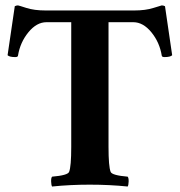

<svg xmlns="http://www.w3.org/2000/svg" viewBox="-20 -680 659 704"><path d="M471.7 -641.6Q513.7 -641.6 542.5 -650.9Q571.3 -660.2 573.2 -660.2Q579.1 -660.2 585 -657.2L611.3 -477.5Q604.5 -470.7 583 -470.7Q574.2 -470.7 573.2 -475.6Q565.4 -524.4 535.2 -561.5Q504.9 -598.6 468.8 -598.6H377.9V-141.6Q377.9 -69.3 385.7 -49.8Q390.6 -37.1 448.2 -32.2Q452.1 -27.3 451.7 -14.2Q451.2 -1 448.2 3.9Q381.8 -2.9 308.6 -2.9Q237.3 -2.9 170.9 3.9Q168 -1 167.5 -14.2Q167 -27.3 170.9 -32.2Q228.5 -37.1 233.4 -49.8Q241.2 -69.3 241.2 -141.6V-598.6H150.4Q114.3 -598.6 84 -561.5Q53.7 -524.4 45.9 -475.6Q44.9 -470.7 36.1 -470.7Q14.6 -470.7 7.8 -477.5L34.2 -657.2Q40 -660.2 45.9 -660.2Q47.9 -660.2 76.7 -650.9Q105.5 -641.6 147.5 -641.6Z"/></svg>

Font: Crimson
Style: Bold
Weight: 700
Version: Version 0.8 ; ttfautohint (v1.00) -l 8 -r 50 -G 200 -x 14 -D